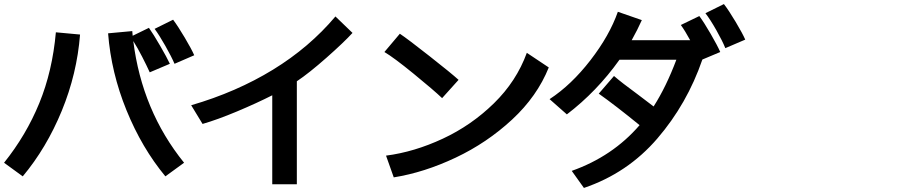

<svg xmlns="http://www.w3.org/2000/svg" viewBox="-27 -883 4523 945"><path d="M505 -719 624 -730Q624 -723 626 -707L706 -746Q728 -715 761 -658Q794 -601 809 -569L710 -527Q696 -558 673 -603Q650 -648 629 -681Q672 -338 879 -82L787 -15Q671 -155 595.5 -340.5Q520 -526 505 -719ZM248 -724 367 -713Q352 -520 277 -337.5Q202 -155 85 -15L-7 -82Q102 -218 166.5 -375.5Q231 -533 248 -724ZM734 -741 825 -786Q849 -754 882.5 -697.5Q916 -641 929 -611L832 -569Q817 -604 787 -657Q757 -710 734 -741Z M970 -273 914 -365Q1137 -430 1316.5 -540Q1496 -650 1624 -802L1708 -721Q1666 -675 1580 -599Q1494 -523 1434 -483V24H1313V-414Q1236 -375 1139.5 -334.5Q1043 -294 970 -273Z M1911 -10 1873 -117Q2012 -135 2152.5 -200.5Q2293 -266 2404 -374.5Q2515 -483 2566 -623L2674 -551Q2617 -409 2493.5 -294.5Q2370 -180 2215.5 -107Q2061 -34 1911 -10ZM1865 -627 1941 -717Q1980 -691 2088 -606Q2196 -521 2230 -490L2149 -400Q2107 -440 2009 -520Q1911 -600 1865 -627Z M2847 42 2787 -42Q2988 -113 3121 -267Q3002 -364 2920 -422L2995 -509Q3033 -476 3111 -419L3190 -359Q3252 -456 3302 -589H3022Q2910 -432 2763 -320L2678 -395Q2785 -465 2879 -586.5Q2973 -708 3014 -825L3132 -784Q3111 -737 3082 -685H3370Q3345 -731 3324 -760L3415 -804Q3438 -773 3471 -716Q3504 -659 3518 -627L3430 -590Q3355 -372 3208.5 -201.5Q3062 -31 2847 42ZM3445 -818 3536 -863Q3560 -832 3594 -775Q3628 -718 3641 -688L3543 -646Q3529 -681 3499 -734Q3469 -787 3445 -818Z"/></svg>

Font: 카카오 큰글씨 ExtraBold
Style: Regular
Weight: 800
Designer: Park Young-rak; Lee Sang-min; Kim Jung-jin; Min Bon; Park Min-gyu;
Foundry: Kakao Corporation
Version: Version 2.003